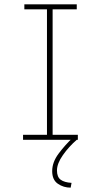

<svg xmlns="http://www.w3.org/2000/svg" viewBox="-20 -643 478 883"><path d="M86 0V-23H196V-600H92V-623H333V-600H222V-23H338V0ZM309 198 305 220Q272 220 246 202Q220 184 220 144Q220 103 249.5 63.5Q279 24 315 -10L333 0Q297 31 269.5 70Q242 109 242 141Q242 171 259 183.5Q276 196 309 198Z"/></svg>

Font: Inconsolata SemiCondensed ExtraLight
Style: Regular
Weight: 200
Width: 4
Monospace: yes
Designer: Raph Levien, Cyreal, Brenton Simpson
Foundry: Raph Levien, Cyreal, Google
Version: Version 3.100; ttfautohint (v1.8.4.7-5d5b)